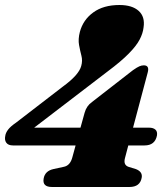

<svg xmlns="http://www.w3.org/2000/svg" viewBox="-29 -747 661 767"><path d="M309 -296.5Q316.5 -324 338.5 -339.5L502 -466.5Q519 -478.5 528 -482.2Q537 -486 545.5 -486Q569 -486 561 -457L502.5 -237H566.5Q583 -237 591.8 -229.2Q600.5 -221.5 598 -205.5Q590 -166 548.5 -166H483.5L470.5 -116.5Q462.5 -88 484.5 -80.5L514 -71.5Q541.5 -60.5 537 -37Q530.5 0 488 0H178.5Q139 0 145.5 -34.5Q151 -64 184 -71.5L227.5 -81Q251.5 -86.5 260 -118.5L273 -166H23Q4 -166 -3.8 -176.8Q-11.5 -187.5 -8 -204Q-6.5 -216 3.2 -229Q13 -242 35 -257L222 -401Q286 -447.5 295.5 -483.5Q301.5 -504.5 296.2 -524.5Q291 -544.5 286.8 -567.2Q282.5 -590 290 -619.5Q303 -668 343.8 -697.5Q384.5 -727 448 -727Q499 -727 525 -703.5Q551 -680 544.5 -637.5Q542 -614 528.8 -588.8Q515.5 -563.5 485.2 -532.8Q455 -502 401.5 -462L107.5 -237H292.5Z"/></svg>

Font: Fraunces 72pt Soft Black
Style: Italic
Weight: 900
Italic angle: -16°
Version: Version 1.000;[b76b70a41]